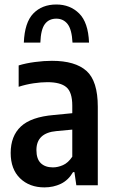

<svg xmlns="http://www.w3.org/2000/svg" viewBox="-20 -824 506 854"><path d="M177.5 9.5Q111 9.5 69.2 -31Q27.5 -71.5 27.5 -143.5Q27.5 -219 73 -261.5Q118.5 -304 219.5 -312.5L301.5 -320.5V-354Q301.5 -414 275.2 -436.2Q249 -458.5 190.5 -458.5Q162.5 -458.5 129 -453.5Q95.5 -448.5 63 -438V-533Q95.5 -543 135.5 -548.2Q175.5 -553.5 211 -553.5Q314.5 -553.5 364.8 -508.5Q415 -463.5 415 -349V0H319.5L311 -58.5H305Q284 -22.5 250.8 -6.5Q217.5 9.5 177.5 9.5ZM142 -156.5Q142 -117 161.5 -98.2Q181 -79.5 215.5 -79.5Q237 -79.5 260 -89.5Q283 -99.5 301.5 -127V-247.5L231.5 -241Q142 -233 142 -156.5ZM86 -634.5Q89.5 -724 128.2 -764Q167 -804 230.5 -804Q292 -804 332.2 -764Q372.5 -724 376 -634.5H302.5Q299.5 -692.5 280.8 -716.8Q262 -741 230.5 -741Q197.5 -741 179.5 -716.8Q161.5 -692.5 159.5 -634.5Z"/></svg>

Font: Encode Sans Condensed SemiBold
Style: Regular
Weight: 600
Width: 3
Designer: Multiple Designers
Foundry: Impallari Type
Version: Version 3.000; ttfautohint (v1.8.3) -l 8 -r 50 -G 200 -x 14 